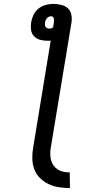

<svg xmlns="http://www.w3.org/2000/svg" viewBox="-20 -755 540 980"><path d="M337 205Q308 205 280 200.5Q252 196 228 184.5Q204 173 184.5 154Q165 135 155.5 110Q146 85 145 57Q144 29 149 0L239 -548Q234 -547 230 -547Q226 -547 221 -547Q202 -547 184 -552Q166 -557 153.5 -570.5Q141 -584 138.5 -602.5Q136 -621 139 -641Q142 -660 151 -679Q160 -698 177 -711.5Q194 -725 214 -730Q234 -735 253 -735Q273 -735 293 -730Q313 -725 326.5 -712.5Q340 -700 344 -680.5Q348 -661 345 -641L239 0Q236 16 236.5 32.5Q237 49 241 63.5Q245 78 254 90.5Q263 103 276 111Q289 119 304.5 122Q320 125 336 125ZM232 -609Q237 -609 241.5 -610.5Q246 -612 251 -615L255 -641Q256 -646 255.5 -651Q255 -656 254.5 -661Q254 -666 250 -669Q246 -672 241 -672Q235 -672 229.5 -669.5Q224 -667 220 -662.5Q216 -658 213.5 -652.5Q211 -647 210 -641Q209 -635 209.5 -629Q210 -623 212.5 -618.5Q215 -614 220.5 -611.5Q226 -609 232 -609Z"/></svg>

Font: Iosevka SS18 Medium
Style: Italic
Weight: 500
Italic angle: -9°
Monospace: yes
Designer: Belleve Invis
Foundry: Belleve Invis
Version: Version 25.1.1; ttfautohint (v1.8.4)